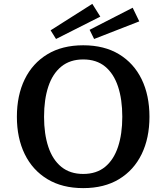

<svg xmlns="http://www.w3.org/2000/svg" viewBox="-20 -953 857 988"><path d="M408.2 15Q300.2 15 223.9 -31.2Q147.5 -77.4 107.2 -160Q66.9 -242.7 66.9 -352Q66.9 -462.3 107.2 -545Q147.5 -627.6 223.9 -673.8Q300.2 -720 408.2 -720Q516.5 -720 592.7 -673.8Q668.8 -627.6 709 -545Q749.1 -462.3 749.1 -352Q749.1 -242.7 709 -160Q668.8 -77.4 592.7 -31.2Q516.5 15 408.2 15ZM408.2 -57.9Q476.5 -57.9 521 -94.5Q565.4 -131.2 587.3 -197.3Q609.3 -263.5 609.3 -352Q609.3 -441.5 587.3 -507.7Q565.4 -573.8 521 -610.5Q476.5 -647.1 408.2 -647.1Q340.5 -647.1 295.5 -610.5Q250.6 -573.8 228.7 -507.7Q206.7 -441.5 206.7 -352Q206.7 -263.5 228.7 -197.3Q250.6 -131.2 295.5 -94.5Q340.5 -57.9 408.2 -57.9ZM268.3 -752.4 240.5 -797 455 -933.1 496.2 -867.5ZM464.3 -752.4 441.1 -799.6 662.7 -913.2 696.7 -843Z"/></svg>

Font: Andada Pro
Style: Regular
Weight: 400
Designer: Carolina Giovagnoli
Foundry: Huerta Tipografica
Version: Version 3.003